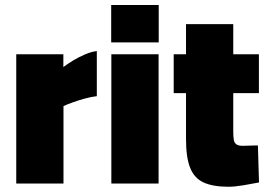

<svg xmlns="http://www.w3.org/2000/svg" viewBox="-20 -714 1048 747"><path d="M43.2 0V-502.8H226.5V-453.1Q242.3 -465.2 264.6 -478.7Q286.9 -492.3 311.6 -502.7Q336.3 -513.1 356.7 -515.3V-339.9Q334.6 -337.3 310.2 -330.6Q285.8 -323.9 264.1 -316.1Q242.4 -308.4 227 -301.3V0Z M413.2 0V-502.8H597V0ZM412.6 -549.1V-694.5H597.5V-549.1Z M869.1 12.6Q809.1 12.6 772.7 -3.8Q736.2 -20.2 720 -60.6Q703.7 -101 703.7 -172.5V-351.7H655.8V-502.8H703.7V-620.2H887.5V-502.8H987.3V-351.7H887.5V-202.6Q887.5 -182.4 889.6 -170.3Q891.6 -158.3 899.5 -152.5Q907.4 -146.7 924.6 -146.7Q930.1 -146.7 941.9 -147.2Q953.7 -147.7 965.8 -147.9Q977.8 -148.2 983.4 -148.2L987.7 -4.1Q962.4 1 927.4 6.8Q892.5 12.6 869.1 12.6Z"/></svg>

Font: TitilliumWeb ExtraLight
Style: Regular
Weight: 400
Designer: Mohamed Gaber, Accademia di Belle Arti di Urbino and others
Foundry: Kief Type Foundry, Accademia di Belle Arti di Urbino and others
Version: Version 3.000; ttfautohint (v1.8.2)